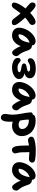

<svg xmlns="http://www.w3.org/2000/svg" viewBox="1726 -2290 825 4316"><g transform="rotate(90 2138.0 -131.5)"><path d="M91 16Q69 16 54.5 4Q40 -8 37.5 -33Q35 -58 50 -96Q65 -136 94 -185Q123 -234 165 -286.5Q207 -339 258.5 -388.5Q310 -438 368 -478Q390 -493 408.5 -502Q427 -511 443.5 -515Q460 -519 473 -519Q501 -519 520.5 -500Q540 -481 540 -445Q540 -421 528 -405Q516 -389 497 -377Q431 -338 374 -285Q317 -232 268.5 -169.5Q220 -107 177 -42Q157 -10 136 3Q115 16 91 16ZM480 15Q455 15 433.5 3Q412 -9 389 -43Q362 -82 325.5 -126Q289 -170 248 -213.5Q207 -257 166 -296Q125 -335 89 -363Q65 -383 50 -401Q35 -419 35 -447Q35 -478 51 -498.5Q67 -519 97 -519Q117 -519 135 -510Q153 -501 183 -478Q203 -462 235.5 -430.5Q268 -399 305.5 -360.5Q343 -322 380 -280.5Q417 -239 448.5 -202.5Q480 -166 498 -139Q529 -96 537.5 -73.5Q546 -51 546 -37Q546 -12 528 1.5Q510 15 480 15Z M776 10Q724 10 685 -9.5Q646 -29 624 -64.5Q602 -100 602 -147Q602 -198 619 -251Q636 -304 666 -352Q696 -400 735.5 -438Q775 -476 820 -498Q865 -520 911 -520Q948 -520 974 -496Q1000 -472 1000 -428Q1000 -412 991 -403Q982 -394 968 -391Q904 -381 855 -341.5Q806 -302 778 -247.5Q750 -193 750 -134Q750 -117 752.5 -102.5Q755 -88 763 -66L695 -168Q719 -150 737.5 -143.5Q756 -137 781 -137Q832 -137 876 -200.5Q920 -264 939 -387Q942 -411 960 -424.5Q978 -438 1001 -438Q1040 -438 1067 -417Q1094 -396 1105 -365Q1122 -319 1136.5 -279.5Q1151 -240 1171.5 -203.5Q1192 -167 1227 -128Q1240 -113 1240.5 -90.5Q1241 -68 1232 -45.5Q1223 -23 1205.5 -8Q1188 7 1163 7Q1145 7 1134 0.5Q1123 -6 1115 -16Q1093 -42 1076 -67.5Q1059 -93 1044.5 -121.5Q1030 -150 1017.5 -185.5Q1005 -221 992 -268L1045 -272Q1026 -192 996 -138Q966 -84 930.5 -51Q895 -18 855.5 -4Q816 10 776 10Z M1497 10Q1458 10 1419.5 1.5Q1381 -7 1349.5 -23Q1318 -39 1299.5 -63Q1281 -87 1281 -118Q1281 -153 1296 -168Q1311 -183 1333 -183Q1350 -183 1364 -172.5Q1378 -162 1395.5 -148Q1413 -134 1438.5 -123.5Q1464 -113 1503 -113Q1549 -113 1576 -124Q1603 -135 1603 -154Q1603 -166 1590.5 -174.5Q1578 -183 1552.5 -190Q1527 -197 1487 -202Q1444 -209 1425 -221.5Q1406 -234 1406 -258Q1406 -286 1426 -299Q1446 -312 1492 -319Q1542 -327 1565 -337Q1588 -347 1588 -363Q1588 -381 1564.5 -389Q1541 -397 1498 -397Q1455 -397 1426 -384Q1397 -371 1377 -357.5Q1357 -344 1338 -344Q1315 -344 1301.5 -361Q1288 -378 1288 -400Q1288 -434 1308 -457.5Q1328 -481 1361.5 -495.5Q1395 -510 1436.5 -517Q1478 -524 1520 -524Q1630 -524 1684.5 -487Q1739 -450 1739 -391Q1739 -354 1720.5 -327.5Q1702 -301 1667.5 -284.5Q1633 -268 1584 -259L1580 -274Q1634 -273 1673.5 -256.5Q1713 -240 1734.5 -212.5Q1756 -185 1756 -148Q1756 -104 1721.5 -68Q1687 -32 1629 -11Q1571 10 1497 10Z M1996 10Q1944 10 1905 -9.5Q1866 -29 1844 -64.5Q1822 -100 1822 -147Q1822 -198 1839 -251Q1856 -304 1886 -352Q1916 -400 1955.5 -438Q1995 -476 2040 -498Q2085 -520 2131 -520Q2168 -520 2194 -496Q2220 -472 2220 -428Q2220 -412 2211 -403Q2202 -394 2188 -391Q2124 -381 2075 -341.5Q2026 -302 1998 -247.5Q1970 -193 1970 -134Q1970 -117 1972.5 -102.5Q1975 -88 1983 -66L1915 -168Q1939 -150 1957.5 -143.5Q1976 -137 2001 -137Q2052 -137 2096 -200.5Q2140 -264 2159 -387Q2162 -411 2180 -424.5Q2198 -438 2221 -438Q2260 -438 2287 -417Q2314 -396 2325 -365Q2342 -319 2356.5 -279.5Q2371 -240 2391.5 -203.5Q2412 -167 2447 -128Q2460 -113 2460.5 -90.5Q2461 -68 2452 -45.5Q2443 -23 2425.5 -8Q2408 7 2383 7Q2365 7 2354 0.5Q2343 -6 2335 -16Q2313 -42 2296 -67.5Q2279 -93 2264.5 -121.5Q2250 -150 2237.5 -185.5Q2225 -221 2212 -268L2265 -272Q2246 -192 2216 -138Q2186 -84 2150.5 -51Q2115 -18 2075.5 -4Q2036 10 1996 10Z M2805 10Q2748 10 2701.5 -11Q2655 -32 2628 -67Q2601 -102 2601 -142Q2601 -160 2614 -174Q2627 -188 2643 -188Q2659 -188 2672.5 -180.5Q2686 -173 2700.5 -163Q2715 -153 2734.5 -145.5Q2754 -138 2781 -138Q2825 -138 2852 -157Q2879 -176 2879 -221Q2879 -256 2862 -283.5Q2845 -311 2817.5 -330Q2790 -349 2757 -358.5Q2724 -368 2693 -368Q2680 -368 2667.5 -365Q2655 -362 2636 -362Q2617 -362 2598 -372.5Q2579 -383 2567 -400.5Q2555 -418 2555 -439Q2555 -486 2591 -503.5Q2627 -521 2697 -521Q2767 -521 2829 -499.5Q2891 -478 2938 -436.5Q2985 -395 3012 -335Q3039 -275 3039 -198Q3039 -160 3022.5 -123Q3006 -86 2976 -56Q2946 -26 2903 -8Q2860 10 2805 10ZM2621 261Q2602 261 2583.5 251Q2565 241 2552.5 220Q2540 199 2540 167Q2540 146 2543 129.5Q2546 113 2548.5 96Q2551 79 2554 58.5Q2557 38 2557 8Q2557 -48 2550.5 -99.5Q2544 -151 2534.5 -201Q2525 -251 2516.5 -302Q2508 -353 2505 -406Q2504 -422 2510 -433Q2516 -444 2528 -450Q2540 -456 2556 -456Q2585 -456 2610.5 -443Q2636 -430 2652 -409.5Q2668 -389 2668 -363Q2668 -306 2675.5 -254Q2683 -202 2692 -153.5Q2701 -105 2708.5 -56Q2716 -7 2716 46Q2716 86 2712.5 124Q2709 162 2699.5 193Q2690 224 2671.5 242.5Q2653 261 2621 261Z M3130 -349Q3099 -349 3075.5 -371Q3052 -393 3052 -424Q3052 -447 3064.5 -462Q3077 -477 3101 -486Q3135 -500 3199.5 -512Q3264 -524 3362 -524Q3418 -524 3463 -521Q3508 -518 3559 -511Q3594 -506 3614.5 -489Q3635 -472 3635 -444Q3635 -426 3624.5 -408.5Q3614 -391 3596 -380.5Q3578 -370 3555 -370Q3538 -370 3506.5 -372.5Q3475 -375 3438 -378Q3401 -381 3365 -381Q3297 -381 3254 -373.5Q3211 -366 3183 -357.5Q3155 -349 3130 -349ZM3350 12Q3325 12 3309.5 0.5Q3294 -11 3281 -36Q3270 -59 3263.5 -96Q3257 -133 3254.5 -176Q3252 -219 3252 -260Q3252 -325 3249 -369.5Q3246 -414 3246 -442L3397 -450Q3397 -443 3398 -418Q3399 -393 3400 -359Q3401 -325 3402 -288.5Q3403 -252 3403 -222Q3403 -188 3407 -162.5Q3411 -137 3415.5 -118Q3420 -99 3424 -84.5Q3428 -70 3428 -57Q3428 -37 3415.5 -21.5Q3403 -6 3385.5 3Q3368 12 3350 12Z M3799 10Q3747 10 3708 -9.5Q3669 -29 3647 -64.5Q3625 -100 3625 -147Q3625 -198 3642 -251Q3659 -304 3689 -352Q3719 -400 3758.5 -438Q3798 -476 3843 -498Q3888 -520 3934 -520Q3971 -520 3997 -496Q4023 -472 4023 -428Q4023 -412 4014 -403Q4005 -394 3991 -391Q3927 -381 3878 -341.5Q3829 -302 3801 -247.5Q3773 -193 3773 -134Q3773 -117 3775.5 -102.5Q3778 -88 3786 -66L3718 -168Q3742 -150 3760.5 -143.5Q3779 -137 3804 -137Q3855 -137 3899 -200.5Q3943 -264 3962 -387Q3965 -411 3983 -424.5Q4001 -438 4024 -438Q4063 -438 4090 -417Q4117 -396 4128 -365Q4145 -319 4159.5 -279.5Q4174 -240 4194.5 -203.5Q4215 -167 4250 -128Q4263 -113 4263.5 -90.5Q4264 -68 4255 -45.5Q4246 -23 4228.5 -8Q4211 7 4186 7Q4168 7 4157 0.5Q4146 -6 4138 -16Q4116 -42 4099 -67.5Q4082 -93 4067.5 -121.5Q4053 -150 4040.5 -185.5Q4028 -221 4015 -268L4068 -272Q4049 -192 4019 -138Q3989 -84 3953.5 -51Q3918 -18 3878.5 -4Q3839 10 3799 10Z"/></g></svg>

Font: Shantell Sans
Style: Bold
Weight: 700
Designer: Stephen Nixon, Anya Danilova, Shantell Martin
Foundry: Arrow Type
Version: Version 1.011;[c5ecc13dd]